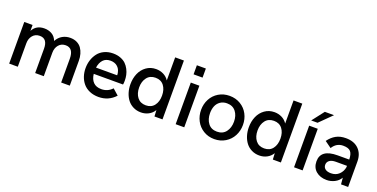

<svg xmlns="http://www.w3.org/2000/svg" viewBox="-21 -1398 4155 2115"><g transform="rotate(20 2056.5 -340.5)"><path d="M77.1 0 76.7 -487.8H173.8V-418.9Q215.3 -497.1 311 -497.1Q360.4 -497.1 399.4 -474.6Q438.5 -452.1 457 -403.8Q482.9 -451.2 523.9 -474.1Q564.9 -497.1 614.7 -497.1Q658.7 -497.1 692.6 -480.5Q726.6 -463.9 746.8 -435.1Q767.1 -406.2 777.3 -369.6Q787.6 -333 787.6 -290.5V0H686.5V-277.8Q686.5 -402.8 594.7 -402.8Q543.9 -402.8 513.4 -366.5Q482.9 -330.1 482.9 -274.9V0H381.8V-285.2Q381.8 -402.8 291 -402.8Q239.7 -402.8 209 -366.5Q178.2 -330.1 178.2 -274.9V0Z M1125.5 9.3Q1066.9 9.3 1020.3 -11Q973.6 -31.2 944.3 -66.2Q915 -101.1 899.9 -146Q884.8 -190.9 884.8 -241.7Q884.8 -292 899.4 -337.2Q914.1 -382.3 941.9 -418.5Q969.7 -454.6 1014.9 -475.8Q1060.1 -497.1 1117.2 -497.1Q1165.5 -497.1 1204.3 -482.2Q1243.2 -467.3 1267.6 -443.4Q1292 -419.4 1308.6 -387.2Q1325.2 -355 1331.8 -323Q1338.4 -291 1338.4 -257.8Q1338.4 -226.1 1334.5 -212.4H991.2Q998 -150.9 1031.5 -116.7Q1064.9 -82.5 1126 -82.5Q1200.7 -82.5 1252 -137.7L1321.3 -76.7Q1242.7 9.3 1125.5 9.3ZM991.2 -285.6H1238.8Q1239.7 -301.8 1235.8 -316.4Q1228 -359.4 1196.8 -385.7Q1165.5 -412.1 1116.2 -412.1Q1061.5 -412.1 1030.5 -377.9Q999.5 -343.8 991.2 -285.6Z M1622.6 9.3Q1573.2 9.3 1532.5 -11Q1491.7 -31.2 1465.1 -65.9Q1438.5 -100.6 1424.1 -146.5Q1409.7 -192.4 1409.7 -244.1Q1409.7 -313 1434.1 -369.9Q1458.5 -426.8 1507.3 -461.9Q1556.2 -497.1 1621.1 -497.1Q1667.5 -497.1 1707.8 -477.1Q1748 -457 1772 -419.4V-689.9H1874.5V0H1780.3L1776.4 -73.7Q1752 -33.2 1711.4 -12Q1670.9 9.3 1622.6 9.3ZM1647 -82.5Q1710.9 -82.5 1745.6 -127.4Q1780.3 -172.4 1780.3 -244.1Q1780.3 -315.4 1745.6 -360.4Q1710.9 -405.3 1647 -405.3Q1582.5 -405.3 1547.4 -359.9Q1512.2 -314.5 1512.2 -244.1Q1512.2 -172.9 1547.4 -127.7Q1582.5 -82.5 1647 -82.5Z M2026.4 -583.5V-689.9H2131.8V-583.5ZM2028.8 0V-487.8H2129.4V0Z M2237.8 -245.1Q2237.8 -314 2268.1 -371.3Q2298.3 -428.7 2354.7 -462.9Q2411.1 -497.1 2482.9 -497.1Q2554.7 -497.1 2611.3 -462.9Q2668 -428.7 2698.2 -371.3Q2728.5 -314 2728.5 -245.1Q2728.5 -175.8 2698.2 -117.9Q2668 -60.1 2611.3 -25.4Q2554.7 9.3 2482.9 9.3Q2411.1 9.3 2354.7 -25.4Q2298.3 -60.1 2268.1 -117.9Q2237.8 -175.8 2237.8 -245.1ZM2623.5 -245.1Q2623.5 -315.9 2587.2 -362.8Q2550.8 -409.7 2482.9 -409.7Q2437 -409.7 2404.5 -386.7Q2372.1 -363.8 2357.4 -327.4Q2342.8 -291 2342.8 -245.1Q2342.8 -173.3 2378.9 -125.7Q2415 -78.1 2482.9 -78.1Q2550.8 -78.1 2587.2 -126Q2623.5 -173.8 2623.5 -245.1Z M3010.3 9.3Q2960.9 9.3 2920.2 -11Q2879.4 -31.2 2852.8 -65.9Q2826.2 -100.6 2811.8 -146.5Q2797.4 -192.4 2797.4 -244.1Q2797.4 -313 2821.8 -369.9Q2846.2 -426.8 2895 -461.9Q2943.8 -497.1 3008.8 -497.1Q3055.2 -497.1 3095.5 -477.1Q3135.7 -457 3159.7 -419.4V-689.9H3262.2V0H3168L3164.1 -73.7Q3139.6 -33.2 3099.1 -12Q3058.6 9.3 3010.3 9.3ZM3034.7 -82.5Q3098.6 -82.5 3133.3 -127.4Q3168 -172.4 3168 -244.1Q3168 -315.4 3133.3 -360.4Q3098.6 -405.3 3034.7 -405.3Q2970.2 -405.3 2935.1 -359.9Q2899.9 -314.5 2899.9 -244.1Q2899.9 -172.9 2935.1 -127.7Q2970.2 -82.5 3034.7 -82.5Z M3417.5 -549.3 3526.4 -689.9H3634.3L3492.2 -549.3ZM3416.5 0V-487.8H3517.1V0Z M3845.2 -497.1Q3941.9 -497.1 3996.3 -442.6Q4050.8 -388.2 4050.8 -296.9V0H3967.3L3960.4 -76.2Q3937 -35.2 3892.8 -12.9Q3848.6 9.3 3800.3 9.3Q3723.1 9.3 3674.6 -32.5Q3626 -74.2 3626 -147Q3626 -287.6 3823.2 -287.6H3959Q3957.5 -352.5 3932.9 -380.6Q3908.2 -408.7 3845.7 -408.7Q3766.6 -408.7 3722.2 -336.4L3645 -392.1Q3682.1 -443.4 3730.2 -470.2Q3778.3 -497.1 3845.2 -497.1ZM3820.3 -76.7Q3877 -76.7 3913.8 -111.8Q3950.7 -147 3959 -199.2V-214.4H3829.1Q3780.3 -214.4 3754.9 -195.1Q3729.5 -175.8 3729.5 -144Q3729.5 -113.3 3752.9 -95Q3776.4 -76.7 3820.3 -76.7Z"/></g></svg>

Font: HK Grotesk SemiBold Legacy
Style: Regular
Weight: 600
Designer: Alfredo Marco Pradil
Foundry: Hanken Design Co.
Version: Version 2.022;PS 002.022;hotconv 1.0.88;makeotf.lib2.5.64775